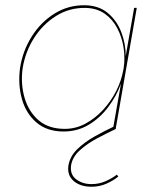

<svg xmlns="http://www.w3.org/2000/svg" viewBox="-20 -490 565 730"><path d="M66 -230Q76 -293 109.5 -345.5Q143 -398 193.5 -429.5Q244 -461 305 -460Q348 -459 378 -438Q408 -417 426 -382.5Q444 -348 450 -308Q456 -268 450 -230L449 -225Q442 -184 422 -144.5Q402 -105 372 -72.5Q342 -40 305 -20Q268 0 226 0Q165 0 127 -32.5Q89 -65 73.5 -118Q58 -171 66 -230ZM424 174Q408 187 382.5 198.5Q357 210 328 210Q294 210 270 192Q246 174 250 140Q255 107 284 81Q313 55 351 35Q389 15 421 0L420 -1L500 -460H490L458 -277Q458 -324 441 -368Q424 -412 390 -440.5Q356 -469 303 -470Q240 -471 187.5 -438.5Q135 -406 100.5 -351Q66 -296 56 -230Q48 -168 63.5 -113Q79 -58 119 -24Q159 10 222 10Q274 10 317 -15.5Q360 -41 391.5 -83Q423 -125 440 -172L411 -8Q377 8 339.5 29Q302 50 274 77Q246 104 240 140Q235 177 260.5 198.5Q286 220 328 220Q359 220 385.5 208Q412 196 430 181Z"/></svg>

Font: Jost* 200 Hairline Italic
Style: Italic
Weight: 100
Italic angle: -10°
Version: Version 3.200; ttfautohint (v0.97) -l 8 -r 50 -G 200 -x 14 -